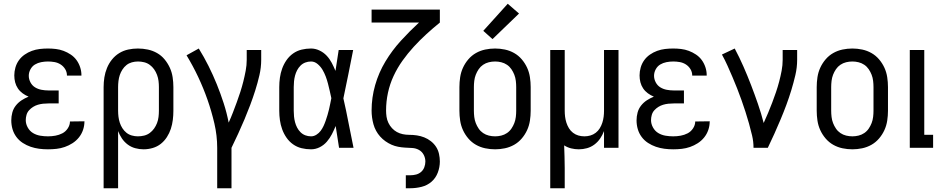

<svg xmlns="http://www.w3.org/2000/svg" viewBox="-20 -786 5028 1021"><path d="M235 8Q211 8 188 5Q165 2 143 -5.5Q121 -13 101 -26Q81 -39 67 -58Q53 -77 46.5 -99.5Q40 -122 40 -146Q40 -167 45.5 -187.5Q51 -208 64 -224.5Q77 -241 94.5 -252.5Q112 -264 132 -272Q115 -279 100 -290Q85 -301 75 -316Q65 -331 60.5 -348.5Q56 -366 56 -385Q56 -406 62 -427Q68 -448 80.5 -465.5Q93 -483 111 -495.5Q129 -508 149.5 -515.5Q170 -523 191.5 -525.5Q213 -528 235 -528Q256 -528 277 -525.5Q298 -523 318 -515.5Q338 -508 356 -496Q374 -484 386.5 -467Q399 -450 406 -429Q413 -408 413 -387V-384H336V-385Q336 -403 326.5 -418.5Q317 -434 302 -443.5Q287 -453 269.5 -456Q252 -459 235 -459Q217 -459 199 -455.5Q181 -452 166 -443Q151 -434 142 -417.5Q133 -401 133 -383Q133 -365 142 -348Q151 -331 166.5 -321.5Q182 -312 200.5 -308.5Q219 -305 238 -305H292V-236H238Q223 -236 209 -234.5Q195 -233 181.5 -229Q168 -225 156 -217.5Q144 -210 134.5 -199.5Q125 -189 121 -175Q117 -161 117 -147Q117 -127 127.5 -108Q138 -89 155.5 -78.5Q173 -68 193.5 -64.5Q214 -61 235 -61Q255 -61 274.5 -64.5Q294 -68 311.5 -77Q329 -86 340.5 -103.5Q352 -121 352 -140L429 -141V-140Q429 -117 421.5 -95Q414 -73 399.5 -55Q385 -37 365.5 -24.5Q346 -12 324.5 -4.5Q303 3 280.5 5.5Q258 8 235 8Z M531 215V-323Q531 -349 535 -374.5Q539 -400 549 -424.5Q559 -449 575.5 -469.5Q592 -490 614 -503.5Q636 -517 661.5 -522.5Q687 -528 713 -528Q740 -528 766 -522.5Q792 -517 815 -504Q838 -491 855 -470.5Q872 -450 883 -426Q894 -402 898 -375.5Q902 -349 902 -323V-197Q902 -173 899 -148.5Q896 -124 888.5 -101Q881 -78 867.5 -57Q854 -36 835 -21Q816 -6 792 1Q768 8 743 8Q721 8 699 2Q677 -4 659 -17.5Q641 -31 628.5 -49.5Q616 -68 608 -89V215ZM713 -61Q730 -61 746.5 -65Q763 -69 776.5 -79Q790 -89 799.5 -102.5Q809 -116 815 -131.5Q821 -147 823 -164Q825 -181 825 -197V-323Q825 -339 823 -355.5Q821 -372 815 -388Q809 -404 799.5 -417.5Q790 -431 776.5 -441Q763 -451 746.5 -455Q730 -459 714 -459Q697 -459 681 -454.5Q665 -450 652.5 -440Q640 -430 631 -416Q622 -402 617 -387Q612 -372 610 -355.5Q608 -339 608 -323V-197Q608 -181 610 -165Q612 -149 617 -133.5Q622 -118 631 -104Q640 -90 652.5 -80Q665 -70 681 -65.5Q697 -61 713 -61Z M1135 215V0Q1135 -65 1120 -129.5Q1105 -194 1083.5 -255.5Q1062 -317 1034 -376.5Q1006 -436 972 -492L1037 -528Q1065 -483 1089 -435Q1113 -387 1133 -337.5Q1153 -288 1169.5 -237Q1186 -186 1196 -134Q1208 -160 1218.5 -187.5Q1229 -215 1239 -242Q1249 -269 1258 -297Q1267 -325 1274 -353Q1281 -381 1286.5 -410Q1292 -439 1292 -468V-520H1369V-468Q1369 -427 1359.5 -386Q1350 -345 1337.5 -305.5Q1325 -266 1310.5 -227.5Q1296 -189 1280 -151Q1264 -113 1246.5 -75Q1229 -37 1211 0V215Z M1634 8Q1608 8 1583.5 2Q1559 -4 1538.5 -18.5Q1518 -33 1503.5 -54Q1489 -75 1480.5 -98.5Q1472 -122 1468.5 -147Q1465 -172 1465 -197V-323Q1465 -348 1468.5 -373Q1472 -398 1480.5 -421.5Q1489 -445 1503.5 -466Q1518 -487 1538.5 -501.5Q1559 -516 1583.5 -522Q1608 -528 1634 -528Q1657 -528 1679 -517.5Q1701 -507 1717 -490Q1733 -473 1744 -452Q1755 -431 1764 -409Q1768 -437 1772.5 -464.5Q1777 -492 1781 -520H1858Q1845 -456 1832.5 -391.5Q1820 -327 1806 -263Q1821 -198 1833.5 -132Q1846 -66 1860 0H1783Q1778 -29 1774 -58Q1770 -87 1765 -116Q1756 -94 1745 -72.5Q1734 -51 1718 -32.5Q1702 -14 1680 -3Q1658 8 1634 8ZM1634 -61Q1649 -61 1662.5 -69.5Q1676 -78 1685 -90Q1694 -102 1700.5 -116Q1707 -130 1712 -144.5Q1717 -159 1721.5 -174Q1726 -189 1729.5 -204Q1733 -219 1736 -234Q1739 -249 1742 -264Q1738 -283 1733.5 -302.5Q1729 -322 1724 -341.5Q1719 -361 1712 -379.5Q1705 -398 1695 -415Q1685 -432 1669 -445.5Q1653 -459 1634 -459Q1618 -459 1603.5 -453.5Q1589 -448 1578 -437Q1567 -426 1560 -412.5Q1553 -399 1549 -384Q1545 -369 1543.5 -353.5Q1542 -338 1542 -323V-197Q1542 -182 1543.5 -166.5Q1545 -151 1549 -136Q1553 -121 1560 -107.5Q1567 -94 1578 -83Q1589 -72 1603.5 -66.5Q1618 -61 1634 -61Z M2138 215V146H2162Q2178 146 2193 142Q2208 138 2219.5 128Q2231 118 2236.5 103Q2242 88 2242 73Q2242 54 2233 37Q2224 20 2207.5 11Q2191 2 2172 1Q2153 0 2134.5 -1Q2116 -2 2097.5 -5.5Q2079 -9 2062 -16.5Q2045 -24 2029.5 -35Q2014 -46 2001.5 -60Q1989 -74 1980 -90.5Q1971 -107 1966 -125Q1961 -143 1958.5 -161.5Q1956 -180 1956 -198Q1956 -267 1975 -333.5Q1994 -400 2029.5 -459Q2065 -518 2111.5 -569Q2158 -620 2208 -666H1956V-735H2319V-666Q2282 -636 2247 -604Q2212 -572 2180 -537Q2148 -502 2120.5 -463.5Q2093 -425 2073 -382Q2053 -339 2043 -292.5Q2033 -246 2033 -198Q2033 -182 2035.5 -165Q2038 -148 2045.5 -132.5Q2053 -117 2064.5 -104.5Q2076 -92 2090.5 -84Q2105 -76 2122 -72.5Q2139 -69 2156 -69Q2177 -69 2197 -66Q2217 -63 2236 -55.5Q2255 -48 2271.5 -35Q2288 -22 2299 -5Q2310 12 2314.5 32.5Q2319 53 2319 73Q2319 103 2308 132Q2297 161 2274.5 180.5Q2252 200 2222 207.5Q2192 215 2162 215Z M2613 8Q2586 8 2560 2.5Q2534 -3 2511 -16Q2488 -29 2470.5 -49.5Q2453 -70 2442 -94Q2431 -118 2427 -144.5Q2423 -171 2423 -197V-323Q2423 -349 2427 -375.5Q2431 -402 2442 -426Q2453 -450 2470.5 -470.5Q2488 -491 2511 -504Q2534 -517 2560 -522.5Q2586 -528 2613 -528Q2639 -528 2665 -522.5Q2691 -517 2714 -504Q2737 -491 2754.5 -470.5Q2772 -450 2783 -426Q2794 -402 2798 -375.5Q2802 -349 2802 -323V-197Q2802 -171 2798 -144.5Q2794 -118 2783 -94Q2772 -70 2754.5 -49.5Q2737 -29 2714 -16Q2691 -3 2665 2.5Q2639 8 2613 8ZM2613 -61Q2629 -61 2645.5 -65Q2662 -69 2676 -78.5Q2690 -88 2699.5 -102Q2709 -116 2715 -131.5Q2721 -147 2723 -164Q2725 -181 2725 -197V-323Q2725 -339 2723 -356Q2721 -373 2715 -388.5Q2709 -404 2699.5 -418Q2690 -432 2676 -441.5Q2662 -451 2645.5 -455Q2629 -459 2613 -459Q2596 -459 2579.5 -455Q2563 -451 2549 -441.5Q2535 -432 2525.5 -418Q2516 -404 2510 -388.5Q2504 -373 2502 -356Q2500 -339 2500 -323V-197Q2500 -181 2502 -164Q2504 -147 2510 -131.5Q2516 -116 2525.5 -102Q2535 -88 2549 -78.5Q2563 -69 2579.5 -65Q2596 -61 2613 -61ZM2599 -578 2550 -622 2680 -766 2740 -714Z M2906 215V-520H2983V-197Q2983 -181 2985 -165Q2987 -149 2992 -133.5Q2997 -118 3005.5 -104Q3014 -90 3027 -80Q3040 -70 3055.5 -65.5Q3071 -61 3088 -61Q3104 -61 3119.5 -65.5Q3135 -70 3148 -80Q3161 -90 3169.5 -104Q3178 -118 3183 -133.5Q3188 -149 3190 -165Q3192 -181 3192 -197V-520H3269V0H3192V-89Q3184 -68 3171.5 -49.5Q3159 -31 3141 -17.5Q3123 -4 3101.5 2Q3080 8 3058 8Q3037 8 3017 3Q2997 -2 2980 -13Q2981 17 2982 47Q2983 77 2983 107V215Z M3560 8Q3536 8 3513 5Q3490 2 3468 -5.5Q3446 -13 3426 -26Q3406 -39 3392 -58Q3378 -77 3371.5 -99.5Q3365 -122 3365 -146Q3365 -167 3370.5 -187.5Q3376 -208 3389 -224.5Q3402 -241 3419.5 -252.5Q3437 -264 3457 -272Q3440 -279 3425 -290Q3410 -301 3400 -316Q3390 -331 3385.5 -348.5Q3381 -366 3381 -385Q3381 -406 3387 -427Q3393 -448 3405.5 -465.5Q3418 -483 3436 -495.5Q3454 -508 3474.5 -515.5Q3495 -523 3516.5 -525.5Q3538 -528 3560 -528Q3581 -528 3602 -525.5Q3623 -523 3643 -515.5Q3663 -508 3681 -496Q3699 -484 3711.5 -467Q3724 -450 3731 -429Q3738 -408 3738 -387V-384H3661V-385Q3661 -403 3651.5 -418.5Q3642 -434 3627 -443.5Q3612 -453 3594.5 -456Q3577 -459 3560 -459Q3542 -459 3524 -455.5Q3506 -452 3491 -443Q3476 -434 3467 -417.5Q3458 -401 3458 -383Q3458 -365 3467 -348Q3476 -331 3491.5 -321.5Q3507 -312 3525.5 -308.5Q3544 -305 3563 -305H3617V-236H3563Q3548 -236 3534 -234.5Q3520 -233 3506.5 -229Q3493 -225 3481 -217.5Q3469 -210 3459.5 -199.5Q3450 -189 3446 -175Q3442 -161 3442 -147Q3442 -127 3452.5 -108Q3463 -89 3480.5 -78.5Q3498 -68 3518.5 -64.5Q3539 -61 3560 -61Q3580 -61 3599.5 -64.5Q3619 -68 3636.5 -77Q3654 -86 3665.5 -103.5Q3677 -121 3677 -140L3754 -141V-140Q3754 -117 3746.5 -95Q3739 -73 3724.5 -55Q3710 -37 3690.5 -24.5Q3671 -12 3649.5 -4.5Q3628 3 3605.5 5.5Q3583 8 3560 8Z M3987 0Q3987 -33 3979.5 -65Q3972 -97 3963 -129Q3954 -161 3944 -192Q3934 -223 3923 -254Q3912 -285 3900 -315.5Q3888 -346 3875 -376.5Q3862 -407 3848.5 -437Q3835 -467 3819 -496L3887 -528Q3912 -481 3933.5 -432Q3955 -383 3974 -333.5Q3993 -284 4010.5 -233.5Q4028 -183 4041 -132Q4053 -158 4064.5 -185.5Q4076 -213 4086.5 -240.5Q4097 -268 4106.5 -296Q4116 -324 4123.5 -352.5Q4131 -381 4136.5 -410Q4142 -439 4142 -468V-520H4219V-468Q4219 -427 4209.5 -386.5Q4200 -346 4188 -306.5Q4176 -267 4161.5 -228Q4147 -189 4131 -151Q4115 -113 4098 -75Q4081 -37 4063 0Z M4513 8Q4486 8 4460 2.5Q4434 -3 4411 -16Q4388 -29 4370.5 -49.5Q4353 -70 4342 -94Q4331 -118 4327 -144.5Q4323 -171 4323 -197V-323Q4323 -349 4327 -375.5Q4331 -402 4342 -426Q4353 -450 4370.5 -470.5Q4388 -491 4411 -504Q4434 -517 4460 -522.5Q4486 -528 4513 -528Q4539 -528 4565 -522.5Q4591 -517 4614 -504Q4637 -491 4654.5 -470.5Q4672 -450 4683 -426Q4694 -402 4698 -375.5Q4702 -349 4702 -323V-197Q4702 -171 4698 -144.5Q4694 -118 4683 -94Q4672 -70 4654.5 -49.5Q4637 -29 4614 -16Q4591 -3 4565 2.5Q4539 8 4513 8ZM4513 -61Q4529 -61 4545.5 -65Q4562 -69 4576 -78.5Q4590 -88 4599.5 -102Q4609 -116 4615 -131.5Q4621 -147 4623 -164Q4625 -181 4625 -197V-323Q4625 -339 4623 -356Q4621 -373 4615 -388.5Q4609 -404 4599.5 -418Q4590 -432 4576 -441.5Q4562 -451 4545.5 -455Q4529 -459 4513 -459Q4496 -459 4479.5 -455Q4463 -451 4449 -441.5Q4435 -432 4425.5 -418Q4416 -404 4410 -388.5Q4404 -373 4402 -356Q4400 -339 4400 -323V-197Q4400 -181 4402 -164Q4404 -147 4410 -131.5Q4416 -116 4425.5 -102Q4435 -88 4449 -78.5Q4463 -69 4479.5 -65Q4496 -61 4513 -61Z M4818 0V-520H4895V-69H4942V0Z"/></svg>

Font: Iosevka QP
Style: Regular
Weight: 400
Designer: Belleve Invis
Foundry: Belleve Invis
Version: Version 20.0.0; ttfautohint (v1.8.4)